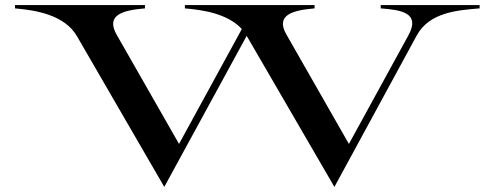

<svg xmlns="http://www.w3.org/2000/svg" viewBox="-20 -720 1945 755"><path d="M1477 -700V-687C1559 -681 1633 -669 1587 -583L1352 -154L1107 -583C1060 -663 1135 -680 1217 -687V-700H707V-687C780 -681 875 -666 931 -606L684 -154L439 -583C393 -663 467 -680 550 -687V-700H39V-687C122 -680 235 -661 283 -577L626 15L950 -579L1295 15L1619 -581C1669 -673 1783 -680 1866 -687V-700Z"/></svg>

Font: Sprat Extended Medium
Style: Regular
Weight: 500
Width: 9
Designer: Ethan Nakache
Foundry: Collletttivo
Version: Version 2.000;Glyphs 3.2 (3217)